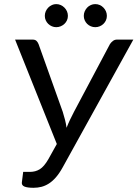

<svg xmlns="http://www.w3.org/2000/svg" viewBox="-20 -909 670 936"><path d="M125.5 -71Q153 -71 174 -84Q195 -97 215.5 -132.5L257 -207L53.5 -716H138.5Q151 -716 157.5 -710Q164 -704 168 -694L286 -363.5Q292 -344 297 -324.8Q302 -305.5 304.5 -286Q312 -305.5 321.2 -324.8Q330.5 -344 340.5 -363.5L516 -694Q521.5 -702.5 530.2 -709.2Q539 -716 550.5 -716H630L285.5 -93Q269.5 -64 252.8 -44.8Q236 -25.5 218.2 -14.2Q200.5 -3 182 1.8Q163.5 6.5 143.5 6.5Q113.5 6.5 99.2 0.5Q85 -5.5 86.5 -19.5L93 -71ZM311 -831.5Q311 -820 306.5 -810Q302 -800 294 -792.5Q286 -785 275.8 -780.8Q265.5 -776.5 254 -776.5Q243 -776.5 233 -780.8Q223 -785 215.2 -792.5Q207.5 -800 203 -810Q198.5 -820 198.5 -831.5Q198.5 -843.5 203 -853.8Q207.5 -864 215.2 -872Q223 -880 233 -884.5Q243 -889 254 -889Q265.5 -889 275.8 -884.5Q286 -880 294 -872Q302 -864 306.5 -853.8Q311 -843.5 311 -831.5ZM501 -831.5Q501 -820 496.5 -810Q492 -800 484.2 -792.5Q476.5 -785 466.2 -780.8Q456 -776.5 444.5 -776.5Q433 -776.5 422.8 -780.8Q412.5 -785 405 -792.5Q397.5 -800 393 -810Q388.5 -820 388.5 -831.5Q388.5 -843.5 393 -853.8Q397.5 -864 405 -872Q412.5 -880 422.8 -884.5Q433 -889 444.5 -889Q456 -889 466.2 -884.5Q476.5 -880 484.2 -872Q492 -864 496.5 -853.8Q501 -843.5 501 -831.5Z"/></svg>

Font: Lato
Style: Italic
Weight: 400
Italic angle: -7°
Designer: Lukasz Dziedzic
Foundry: tyPoland Lukasz Dziedzic
Version: Version 2.007; 2014-02-27